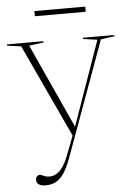

<svg xmlns="http://www.w3.org/2000/svg" viewBox="-63 -694 671 978"><g transform="rotate(-5 272.0 -205.0)"><path d="M310.5 -34 293.5 8 68 -476.5 -3.5 -486.5V-493H183V-486.5L108.5 -477ZM130.5 239.5Q110 239.5 97 232Q84 224.5 84 208Q84 200.5 86.8 195.2Q89.5 190 94.2 186.8Q99 183.5 104.5 183.5Q110.5 183.5 116.8 186.8Q123 190 132.2 193.2Q141.5 196.5 154.5 196.5Q172 196.5 188.8 187.2Q205.5 178 221.5 155.8Q237.5 133.5 252.5 94.5L291.5 -7.5L297.5 -22.5L457.5 -476.5L385.5 -486.5V-493H545.5V-486.5L475.5 -477L260.5 113.5Q243 160.5 224.2 188.2Q205.5 216 182.8 227.8Q160 239.5 130.5 239.5ZM150.5 -623.5V-650H410.5V-623.5Z"/></g></svg>

Font: Newsreader 60pt ExtraLight
Style: Regular
Weight: 250
Designer: Hugues Gentile
Foundry: Production Type
Version: Version 1.003